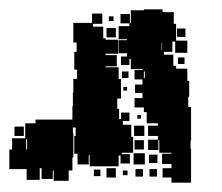

<svg xmlns="http://www.w3.org/2000/svg" viewBox="-20 -611 475 411"><path d="M383 -404V-382H389V-310H388V-292H389V-220H347V-231H328V-251H347V-260H327V-282H347V-284H321V-311H319V-290H297V-312H318V-320H297V-342H318V-347H294V-371H288V-381H268V-401H285V-412H269V-430H285V-441H268V-461H285V-463H260V-485H257V-472H239V-490H252V-497H234V-525H252V-527H234V-555H257V-561H238V-581H258V-562H260V-589H288V-591H328V-585H352V-560H357V-524H381V-498H355V-522H349V-500H331V-494H351V-470H357V-464H381V-438H385V-404ZM243 -344H261V-318H265V-284H241V-281H258V-261H238V-278H234V-255H172V-279H170V-259H146V-282H139V-320H142V-338H136V-326H137V-274H135V-246H127V-224H95V-246H93V-228H69V-251H65V-226H37V-249H0V-291H6V-315H34V-347H56V-355H135V-384H136V-413H137V-442H145V-462H139V-500H144V-520H137V-562H177V-582H199V-560H179V-554H201V-529H206V-526H233V-496H206V-493H230V-469H206V-467H234V-442H239V-400H231V-378H235V-356H239V-370H257V-352H243ZM213 -576H223V-566H213ZM208 -551H228V-531H208ZM359 -550H377V-532H359ZM327 -519H326V-504H327ZM375 -488V-474H361V-488ZM241 -458H255V-444H241ZM288 -444H290V-458H288ZM252 -425V-417H244V-425ZM274 -357V-365H282V-357ZM289 -320H267V-342H289ZM11 -340H31V-320H11ZM38 -313H36V-291H38ZM288 -311V-291H268V-311ZM290 -259H266V-283H290ZM317 -262H299V-280H317ZM228 -231H208V-251H228ZM286 -233H270V-249H286ZM316 -233H300V-249H316ZM195 -234H181V-248H195ZM253 -236H243V-246H253Z"/></svg>

Font: Rubik-Storm
Style: Regular
Weight: 400
Designer: NaN (generative design), Hubert & Fischer (Rubik source font outlines)
Foundry: NaN, Hubert & Fischer
Version: Version 1.000